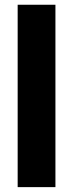

<svg xmlns="http://www.w3.org/2000/svg" viewBox="-20 -768 300 788"><path d="M207.5 -748.5V0H52.5V-748.5Z"/></svg>

Font: Lato Black
Style: Regular
Weight: 900
Designer: Lukasz Dziedzic
Foundry: tyPoland Lukasz Dziedzic
Version: Version 2.007; 2014-02-27